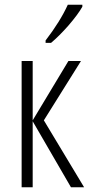

<svg xmlns="http://www.w3.org/2000/svg" viewBox="-20 -786 378 806"><path d="M171.4 -606V-616.2Q232.9 -696.3 264.6 -766.1H325.7V-757.8Q307.6 -725.6 267.6 -679.2Q228.5 -634.8 194.3 -606ZM267.1 -529.8H319.8L164.1 -280.8L333 0H277.8L117.2 -276.9V0H70.8V-529.8H117.2V-280.8Z"/></svg>

Font: Germano
Style: Regular
Weight: 300
Width: 3
Foundry: Ascender Corporation
Version: Version 1.10; ttfautohint (v1.5)